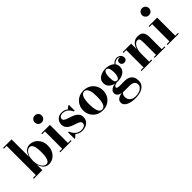

<svg xmlns="http://www.w3.org/2000/svg" viewBox="135 -1903 3307 3307"><g transform="rotate(-45 1789.0 -249.5)"><path d="M390 10Q330 10 289.2 -29.5Q248.5 -69 232 -138.5V0H24.5V-19.5H92.5V-730.5H24.5V-750H232V-321.5Q248.5 -391 289.2 -430Q330 -469 390 -469Q443.5 -469 491.2 -440.5Q539 -412 569 -358.5Q599 -305 599 -230Q599 -155 569 -101.2Q539 -47.5 491.2 -18.8Q443.5 10 390 10ZM356 -22Q384 -22 402.8 -44.5Q421.5 -67 431 -113Q440.5 -159 440.5 -230Q440.5 -301 431 -347Q421.5 -393 402.8 -415Q384 -437 356 -437Q326 -437 297.5 -413.5Q269 -390 250.5 -343.8Q232 -297.5 232 -230Q232 -162.5 250.5 -116Q269 -69.5 297.5 -45.8Q326 -22 356 -22Z M805 -588.5Q769.5 -588.5 745 -613.2Q720.5 -638 720.5 -673.5Q720.5 -710 745 -734.5Q769.5 -759 805 -759Q841.5 -759 866 -734.5Q890.5 -710 890.5 -673.5Q890.5 -638 866 -613.2Q841.5 -588.5 805 -588.5ZM875 -460V-19.5H943V0H667.5V-19.5H735V-440.5H667.5V-460Z M1005.5 10V-148H1025.5Q1040.5 -106 1065.2 -75Q1090 -44 1123 -27.5Q1156 -11 1196 -11Q1225 -11 1248.5 -18.8Q1272 -26.5 1285.5 -41.8Q1299 -57 1299 -79Q1299 -105 1278.8 -120.8Q1258.5 -136.5 1226.2 -147.5Q1194 -158.5 1158 -170.8Q1122 -183 1090 -201.2Q1058 -219.5 1037.5 -249.5Q1017 -279.5 1017 -327Q1017 -366.5 1035.8 -398.8Q1054.5 -431 1089 -450Q1123.5 -469 1170.5 -469Q1204.5 -469 1232.5 -458Q1260.5 -447 1282 -429L1333 -470H1350.5V-330H1330.5Q1318 -361 1296.5 -388Q1275 -415 1244 -431.8Q1213 -448.5 1171 -448.5Q1149 -448.5 1130.2 -441Q1111.5 -433.5 1100.5 -420Q1089.5 -406.5 1089.5 -389Q1089.5 -364.5 1110.5 -349.5Q1131.5 -334.5 1164.8 -323Q1198 -311.5 1235.2 -299Q1272.5 -286.5 1305.5 -268Q1338.5 -249.5 1359.5 -220.2Q1380.5 -191 1380.5 -145.5Q1380.5 -93.5 1354.8 -59Q1329 -24.5 1288.5 -7.2Q1248 10 1202.5 10Q1165 10 1132.8 -2.5Q1100.5 -15 1074.5 -37.5L1022.5 10Z M1700.5 10Q1625 10 1570.2 -23Q1515.5 -56 1485.8 -110.5Q1456 -165 1456 -230Q1456 -295 1485.8 -349.5Q1515.5 -404 1570.2 -437Q1625 -470 1700.5 -470Q1776 -470 1830.5 -437Q1885 -404 1914.5 -349.5Q1944 -295 1944 -230Q1944 -165 1914.5 -110.5Q1885 -56 1830.5 -23Q1776 10 1700.5 10ZM1700.5 -9.5Q1728 -9.5 1746.2 -27Q1764.5 -44.5 1775.5 -75.2Q1786.5 -106 1791 -145.8Q1795.5 -185.5 1795.5 -230Q1795.5 -275 1791 -314.8Q1786.5 -354.5 1775.5 -385Q1764.5 -415.5 1746.2 -433Q1728 -450.5 1700.5 -450.5Q1673 -450.5 1654.5 -433Q1636 -415.5 1625.2 -385Q1614.5 -354.5 1609.8 -314.8Q1605 -275 1605 -230Q1605 -185.5 1609.8 -145.8Q1614.5 -106 1625.2 -75.2Q1636 -44.5 1654.5 -27Q1673 -9.5 1700.5 -9.5Z M2246.5 260Q2200.5 260 2157.8 252.8Q2115 245.5 2081.2 230Q2047.5 214.5 2028 190Q2008.5 165.5 2008.5 131Q2008.5 100 2025 79.8Q2041.5 59.5 2066.2 48Q2091 36.5 2116 32Q2141 27.5 2158 27.5H2173Q2150.5 40 2138.5 62.2Q2126.5 84.5 2126.5 117Q2126.5 149.5 2142.5 177.2Q2158.5 205 2191.2 221.5Q2224 238 2272.5 238Q2305.5 238 2336 230.8Q2366.5 223.5 2391 209.2Q2415.5 195 2430 172.8Q2444.5 150.5 2444.5 120Q2444.5 89.5 2428.2 70.5Q2412 51.5 2384.8 42.8Q2357.5 34 2325 34Q2314.5 34 2291.2 34Q2268 34 2244.5 34Q2221 34 2210 34Q2133.5 34 2087 10.2Q2040.5 -13.5 2040.5 -65Q2040.5 -96 2058.5 -117.2Q2076.5 -138.5 2106 -151.5Q2135.5 -164.5 2171.2 -170.2Q2207 -176 2242.5 -176L2241.5 -166Q2227 -166 2208.8 -162.8Q2190.5 -159.5 2173.2 -153Q2156 -146.5 2144.8 -137.2Q2133.5 -128 2133.5 -116Q2133.5 -96 2158 -90.2Q2182.5 -84.5 2223.5 -84.5Q2241 -84.5 2258.5 -84.8Q2276 -85 2292.5 -85.2Q2309 -85.5 2323 -85.5Q2351 -85.5 2381.5 -78.2Q2412 -71 2438 -52.8Q2464 -34.5 2480.2 -1.8Q2496.5 31 2496.5 82Q2496.5 130.5 2476.5 164.5Q2456.5 198.5 2421.5 219.5Q2386.5 240.5 2341.5 250.2Q2296.5 260 2246.5 260ZM2237 -162Q2202 -162 2166 -170.5Q2130 -179 2100 -197.5Q2070 -216 2051.5 -245.2Q2033 -274.5 2033 -316Q2033 -357.5 2051.5 -386.5Q2070 -415.5 2100 -434Q2130 -452.5 2166 -461Q2202 -469.5 2237 -469.5Q2272.5 -469.5 2308 -461Q2343.5 -452.5 2373 -434Q2402.5 -415.5 2420.5 -386.5Q2438.5 -357.5 2438.5 -316Q2438.5 -274.5 2420.5 -245.2Q2402.5 -216 2373 -197.5Q2343.5 -179 2308 -170.5Q2272.5 -162 2237 -162ZM2237 -181.5Q2258 -181.5 2271.2 -199.2Q2284.5 -217 2291 -247.2Q2297.5 -277.5 2297.5 -316Q2297.5 -356.5 2291 -386.8Q2284.5 -417 2271.2 -433.5Q2258 -450 2237 -450Q2216.5 -450 2203 -433.5Q2189.5 -417 2183.2 -386.8Q2177 -356.5 2177 -316Q2177 -277.5 2180.8 -247.2Q2184.5 -217 2197.2 -199.2Q2210 -181.5 2237 -181.5ZM2539 -309.5Q2514.5 -309.5 2495.2 -326Q2476 -342.5 2476 -372.5Q2476 -403.5 2495.8 -417.5Q2515.5 -431.5 2539 -431.5Q2561.5 -431.5 2582.5 -417.5Q2603.5 -403.5 2603.5 -377H2584.5Q2584.5 -404.5 2563 -425.2Q2541.5 -446 2505 -446Q2486 -446 2463 -437.2Q2440 -428.5 2420.2 -406.2Q2400.5 -384 2390.5 -343L2377 -353Q2387 -396 2408.5 -420.5Q2430 -445 2455.5 -455Q2481 -465 2503.5 -465Q2535.5 -465 2558 -452Q2580.5 -439 2592.5 -418.8Q2604.5 -398.5 2604.5 -377Q2604.5 -339.5 2584 -324.5Q2563.5 -309.5 2539 -309.5Z M2854.5 -460V-19.5H2907V0H2648V-19.5H2716V-440.5H2648V-460ZM3159.5 -319.5V-19.5H3227.5V0H2968V-19.5H3020.5V-307Q3020.5 -349 3017 -375Q3013.5 -401 3003.2 -413Q2993 -425 2972 -425Q2944 -425 2922 -406.8Q2900 -388.5 2885 -358.8Q2870 -329 2862.2 -293.5Q2854.5 -258 2854.5 -223.5L2839.5 -222.5Q2839.5 -258 2847.8 -300.8Q2856 -343.5 2876 -382Q2896 -420.5 2930.8 -445.2Q2965.5 -470 3018.5 -470Q3075.5 -470 3105.8 -450.5Q3136 -431 3147.8 -397Q3159.5 -363 3159.5 -319.5Z M3418 -588.5Q3382.5 -588.5 3358 -613.2Q3333.5 -638 3333.5 -673.5Q3333.5 -710 3358 -734.5Q3382.5 -759 3418 -759Q3454.5 -759 3479 -734.5Q3503.5 -710 3503.5 -673.5Q3503.5 -638 3479 -613.2Q3454.5 -588.5 3418 -588.5ZM3488 -460V-19.5H3556V0H3280.5V-19.5H3348V-440.5H3280.5V-460Z"/></g></svg>

Font: Bodoni Moda
Style: Bold
Weight: 700
Designer: Owen Earl
Foundry: indestructible type
Version: Version 2.005